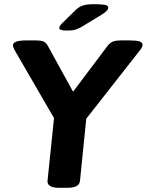

<svg xmlns="http://www.w3.org/2000/svg" viewBox="-20 -895 701 917"><path d="M263 2Q204 2 207 -32L238 -331L49 -657Q42 -670 42 -679Q42 -702 107 -702H149Q178 -702 189.5 -696Q201 -690 209 -675L329 -457L493 -675Q504 -690 518 -696Q532 -702 561 -702H600Q632 -702 646.5 -697Q661 -692 661 -681Q661 -672 650 -657L392 -328L362 -31Q360 -14 345 -6Q330 2 298 2ZM300 -749Q263 -749 263 -761Q263 -770 278 -785L339 -845Q356 -862 375 -868.5Q394 -875 428 -875Q463 -875 480 -872Q497 -869 497 -858Q497 -844 464 -824L372 -768Q355 -758 340.5 -753.5Q326 -749 300 -749Z"/></svg>

Font: Asap Semi Expanded Semi Expanded Regular
Style: Bold Italic
Weight: 700
Width: 6
Italic angle: -6°
Designer: Pablo Cosgaya
Foundry: Omnibus-Type
Version: Version 3.001; ttfautohint (v1.8.4.7-5d5b)